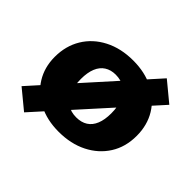

<svg xmlns="http://www.w3.org/2000/svg" viewBox="-149 -696 917 917"><g transform="rotate(45 310.0 -237.5)"><path d="M304 10Q225 10 165 -21Q105 -52 71.5 -106Q38 -160 38 -230Q38 -304 72.5 -361Q107 -418 170 -450.5Q233 -483 316 -483Q395 -483 455 -452.5Q515 -422 548.5 -367Q582 -312 582 -240Q582 -165 546.5 -109Q511 -53 448.5 -21.5Q386 10 304 10ZM315 -98Q349 -98 372.5 -113Q396 -128 408 -157.5Q420 -187 420 -230Q420 -277 406.5 -309.5Q393 -342 367 -359Q341 -376 304 -376Q272 -376 248.5 -361Q225 -346 213 -316.5Q201 -287 201 -244Q201 -197 214.5 -164Q228 -131 253.5 -114.5Q279 -98 315 -98ZM122 61 25 -19 489 -536 587 -455Z"/></g></svg>

Font: Ysabeau SC Black
Style: Regular
Weight: 900
Designer: Christian Thalmann (Catharsis Fonts)
Version: Version 2.001;gftools[0.9.30]; featfreeze: smcp